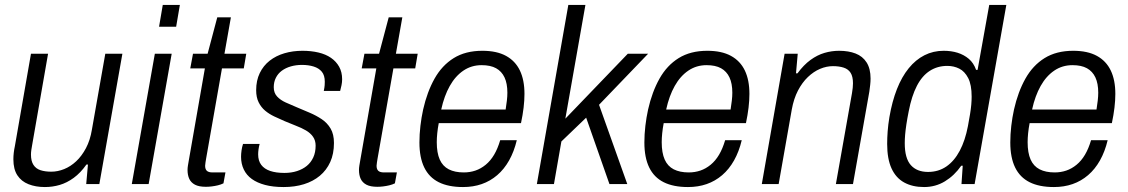

<svg xmlns="http://www.w3.org/2000/svg" viewBox="-20 -743 4553 775"><path d="M161 12Q124 12 95 0.5Q66 -11 50 -35.5Q34 -60 34 -100Q34 -113 35.5 -126Q37 -139 40 -153L105 -526H174L110 -159Q108 -148 106.5 -138Q105 -128 105 -119Q105 -93 115 -77.5Q125 -62 143.5 -56Q162 -50 187 -50Q213 -50 239 -60.5Q265 -71 287.5 -92Q310 -113 327 -145Q344 -177 351 -220L405 -526H474L381 0H328L335 -79H329Q305 -45 277.5 -25Q250 -5 221 3.5Q192 12 161 12Z M622 -635 637 -723H706L691 -635ZM512 0 605 -526H673L580 0Z M811 11Q783 11 767 2.5Q751 -6 744 -21Q737 -36 737 -57Q737 -65 738.5 -74.5Q740 -84 742 -95L807 -467H748L759 -526H818L857 -673H912L886 -526H974L964 -467H876L812 -103Q811 -96 809.5 -87.5Q808 -79 808 -74Q808 -60 815 -53.5Q822 -47 838 -47H890L882 -3Q872 2 859.5 5Q847 8 834.5 9.5Q822 11 811 11Z M1125 12Q1082 12 1050 3.5Q1018 -5 996.5 -20.5Q975 -36 964 -59Q953 -82 953 -110Q953 -122 955 -136Q957 -150 961 -162H1028Q1025 -151 1023.5 -140Q1022 -129 1022 -120Q1022 -94 1034.5 -77.5Q1047 -61 1070.5 -53Q1094 -45 1128 -45Q1156 -45 1179 -52.5Q1202 -60 1218.5 -73.5Q1235 -87 1244.5 -107.5Q1254 -128 1254 -155Q1254 -176 1243.5 -191Q1233 -206 1215 -216.5Q1197 -227 1174.5 -235.5Q1152 -244 1129 -254Q1108 -263 1087 -273Q1066 -283 1050 -296.5Q1034 -310 1024 -330Q1014 -350 1014 -379Q1014 -418 1028.5 -448Q1043 -478 1068.5 -498Q1094 -518 1128 -528Q1162 -538 1201 -538Q1236 -538 1265.5 -531Q1295 -524 1316 -509.5Q1337 -495 1349 -473.5Q1361 -452 1361 -423Q1361 -411 1358.5 -399Q1356 -387 1353 -376H1287Q1290 -391 1290.5 -399Q1291 -407 1291 -413Q1291 -439 1279 -453.5Q1267 -468 1246 -474.5Q1225 -481 1199 -481Q1175 -481 1154 -475Q1133 -469 1117.5 -457.5Q1102 -446 1093.5 -429Q1085 -412 1085 -391Q1085 -368 1098.5 -353.5Q1112 -339 1133 -329.5Q1154 -320 1178 -310Q1204 -299 1230 -288Q1256 -277 1278.5 -262Q1301 -247 1314.5 -224Q1328 -201 1328 -166Q1328 -122 1313 -89Q1298 -56 1271 -33.5Q1244 -11 1207 0.5Q1170 12 1125 12Z M1503 11Q1475 11 1459 2.5Q1443 -6 1436 -21Q1429 -36 1429 -57Q1429 -65 1430.5 -74.5Q1432 -84 1434 -95L1499 -467H1440L1451 -526H1510L1549 -673H1604L1578 -526H1666L1656 -467H1568L1504 -103Q1503 -96 1501.5 -87.5Q1500 -79 1500 -74Q1500 -60 1507 -53.5Q1514 -47 1530 -47H1582L1574 -3Q1564 2 1551.5 5Q1539 8 1526.5 9.5Q1514 11 1503 11Z M1849 12Q1790 12 1751 -7.5Q1712 -27 1692.5 -67Q1673 -107 1673 -168Q1673 -201 1677 -235Q1681 -269 1688 -301Q1704 -372 1734 -425.5Q1764 -479 1811.5 -508.5Q1859 -538 1927 -538Q1985 -538 2022.5 -517.5Q2060 -497 2078.5 -458.5Q2097 -420 2097 -364Q2097 -338 2093.5 -308.5Q2090 -279 2083 -246H1751Q1747 -225 1745 -205.5Q1743 -186 1743 -169Q1743 -126 1755 -99Q1767 -72 1791.5 -59.5Q1816 -47 1852 -47Q1877 -47 1899 -54.5Q1921 -62 1940.5 -78Q1960 -94 1974.5 -118.5Q1989 -143 1999 -177H2066Q2055 -131 2035 -95.5Q2015 -60 1987 -36Q1959 -12 1924.5 0Q1890 12 1849 12ZM1761 -301H2021Q2024 -320 2026 -337Q2028 -354 2028 -369Q2028 -406 2016.5 -430.5Q2005 -455 1982.5 -467.5Q1960 -480 1924 -480Q1883 -480 1850.5 -458Q1818 -436 1795.5 -396Q1773 -356 1761 -301Z M2147 0 2274 -723H2343L2262 -264L2514 -526H2596L2398 -320L2512 0H2440L2346 -268L2246 -172L2216 0Z M2757 12Q2698 12 2659 -7.5Q2620 -27 2600.5 -67Q2581 -107 2581 -168Q2581 -201 2585 -235Q2589 -269 2596 -301Q2612 -372 2642 -425.5Q2672 -479 2719.5 -508.5Q2767 -538 2835 -538Q2893 -538 2930.5 -517.5Q2968 -497 2986.5 -458.5Q3005 -420 3005 -364Q3005 -338 3001.5 -308.5Q2998 -279 2991 -246H2659Q2655 -225 2653 -205.5Q2651 -186 2651 -169Q2651 -126 2663 -99Q2675 -72 2699.5 -59.5Q2724 -47 2760 -47Q2785 -47 2807 -54.5Q2829 -62 2848.5 -78Q2868 -94 2882.5 -118.5Q2897 -143 2907 -177H2974Q2963 -131 2943 -95.5Q2923 -60 2895 -36Q2867 -12 2832.5 0Q2798 12 2757 12ZM2669 -301H2929Q2932 -320 2934 -337Q2936 -354 2936 -369Q2936 -406 2924.5 -430.5Q2913 -455 2890.5 -467.5Q2868 -480 2832 -480Q2791 -480 2758.5 -458Q2726 -436 2703.5 -396Q2681 -356 2669 -301Z M3055 0 3147 -526H3200L3193 -447H3199Q3224 -481 3251.5 -501Q3279 -521 3308 -529.5Q3337 -538 3367 -538Q3405 -538 3433.5 -527Q3462 -516 3478 -491Q3494 -466 3494 -426Q3494 -414 3492.5 -400.5Q3491 -387 3489 -373L3423 0H3354L3419 -367Q3421 -378 3422 -388.5Q3423 -399 3423 -407Q3423 -434 3413.5 -449Q3404 -464 3385.5 -470Q3367 -476 3342 -476Q3316 -476 3290 -465Q3264 -454 3241 -432Q3218 -410 3201 -377.5Q3184 -345 3176 -301L3123 0Z M3710 12Q3663 12 3629.5 -6.5Q3596 -25 3578.5 -63.5Q3561 -102 3561 -162Q3561 -186 3563 -213Q3565 -240 3570 -270Q3581 -334 3600.5 -383.5Q3620 -433 3648 -467.5Q3676 -502 3711.5 -520Q3747 -538 3789 -538Q3820 -538 3845.5 -530Q3871 -522 3890.5 -505.5Q3910 -489 3920 -461H3926L3973 -723H4042L3914 0H3861L3866 -74H3860Q3832 -34 3794 -11Q3756 12 3710 12ZM3726 -49Q3768 -49 3800 -71Q3832 -93 3854 -134.5Q3876 -176 3887 -234Q3892 -261 3895.5 -282Q3899 -303 3900.5 -320.5Q3902 -338 3902 -353Q3902 -401 3888 -428Q3874 -455 3852 -466Q3830 -477 3804 -477Q3764 -477 3733 -457Q3702 -437 3681 -396.5Q3660 -356 3648 -294Q3642 -264 3638.5 -240.5Q3635 -217 3633.5 -199Q3632 -181 3632 -165Q3632 -104 3656.5 -76.5Q3681 -49 3726 -49Z M4234 12Q4175 12 4136 -7.5Q4097 -27 4077.5 -67Q4058 -107 4058 -168Q4058 -201 4062 -235Q4066 -269 4073 -301Q4089 -372 4119 -425.5Q4149 -479 4196.5 -508.5Q4244 -538 4312 -538Q4370 -538 4407.5 -517.5Q4445 -497 4463.5 -458.5Q4482 -420 4482 -364Q4482 -338 4478.5 -308.5Q4475 -279 4468 -246H4136Q4132 -225 4130 -205.5Q4128 -186 4128 -169Q4128 -126 4140 -99Q4152 -72 4176.5 -59.5Q4201 -47 4237 -47Q4262 -47 4284 -54.5Q4306 -62 4325.5 -78Q4345 -94 4359.5 -118.5Q4374 -143 4384 -177H4451Q4440 -131 4420 -95.5Q4400 -60 4372 -36Q4344 -12 4309.5 0Q4275 12 4234 12ZM4146 -301H4406Q4409 -320 4411 -337Q4413 -354 4413 -369Q4413 -406 4401.5 -430.5Q4390 -455 4367.5 -467.5Q4345 -480 4309 -480Q4268 -480 4235.5 -458Q4203 -436 4180.5 -396Q4158 -356 4146 -301Z"/></svg>

Font: Archivo SemiCondensed Light
Style: Italic
Weight: 300
Width: 4
Italic angle: -10°
Designer: Hector Gatti
Foundry: Omnibus-Type
Version: Version 2.001